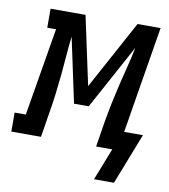

<svg xmlns="http://www.w3.org/2000/svg" viewBox="-124 -596 701 796"><g transform="rotate(10 226.5 -197.5)"><path d="M409 135H325L378 0H310L327 -106Q334 -147 342.5 -188Q351 -229 360.5 -269Q370 -309 380.5 -349.5Q391 -390 399 -431L251 -159H189L131 -431Q126 -390 123 -349.5Q120 -309 116 -268.5Q112 -228 107 -187Q102 -146 95 -106L78 0H-47V-80H0L62 -450H25V-530H172L234 -241L391 -530H488L414 -80H493Z"/></g></svg>

Font: Iosevka Slab Medium
Style: Italic
Weight: 500
Italic angle: -9°
Monospace: yes
Designer: Belleve Invis
Foundry: Belleve Invis
Version: Version 11.1.0; ttfautohint (v1.8.3)